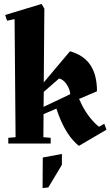

<svg xmlns="http://www.w3.org/2000/svg" viewBox="-20 -728 560 974"><path d="M520 -70 380 12Q317 -39 277 -146L266 -177L201 -149L200 -32L237 -29V0H22V-29L59 -32L54 -631L16 -623L6 -652L191 -708L205 -684L202 -310L335 -468Q405 -448 438.5 -398Q472 -348 472 -265L381 -226L387 -214Q403 -176 430 -140Q457 -104 482 -85L509 -100ZM201 -186 336 -250Q336 -272 319.5 -298Q303 -324 280 -330L202 -262ZM197 71 294 53V108L225 223L196 226Z"/></svg>

Font: Rakkas
Style: Regular
Weight: 400
Designer: Zeynep Akay
Foundry: Zeynep Akay
Version: Version 2.000